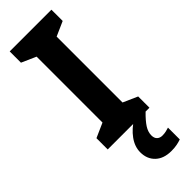

<svg xmlns="http://www.w3.org/2000/svg" viewBox="-311 -732 989 989"><g transform="rotate(-45 183.0 -238.0)"><path d="M335 0H31V-82L110 -117V-597L31 -632V-714H335V-632L256 -597V-117L335 -82ZM241 108Q241 128 252 138.5Q263 149 281 149Q296 149 308.5 146Q321 143 330 140V226Q316 231 298.5 234.5Q281 238 258 238Q202 238 170.5 208Q139 178 139 129Q139 88 166.5 50Q194 12 240 -16L307 0Q273 33 257 58Q241 83 241 108Z"/></g></svg>

Font: Noto Sans Devanagari UI SemiCondensed
Style: Bold
Weight: 700
Width: 4
Designer: Jelle Bosma - Monotype Design Team
Foundry: Monotype Imaging Inc.
Version: Version 2.004; ttfautohint (v1.8.4.7-5d5b)